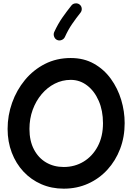

<svg xmlns="http://www.w3.org/2000/svg" viewBox="-20 -1069 785 1146"><path d="M360.4 57.1Q287.6 57.1 226.3 30.3Q165 3.4 120.1 -44.7Q75.2 -92.8 50.3 -158Q25.4 -223.1 25.4 -299.3Q25.4 -379.9 52.2 -455.6Q79.1 -531.2 128.9 -591.6Q178.7 -651.9 248 -687.3Q317.4 -722.7 402.3 -722.7Q481 -722.7 541 -688.7Q601.1 -654.8 641.8 -598.4Q682.6 -542 703.4 -473.1Q724.1 -404.3 724.1 -334Q724.1 -251.5 697 -180.4Q669.9 -109.4 620.8 -55.9Q571.8 -2.4 505.4 27.3Q439 57.1 360.4 57.1ZM360.4 -72.3Q426.3 -72.3 479.2 -104.5Q532.2 -136.7 563.5 -195.6Q594.7 -254.4 594.7 -334Q594.7 -408.7 569.3 -467Q543.9 -525.4 500.2 -558.8Q456.5 -592.3 402.3 -592.3Q351.6 -592.3 306.9 -569.6Q262.2 -546.9 228.3 -506.6Q194.3 -466.3 175 -413.3Q155.8 -360.4 155.8 -299.3Q155.8 -228.5 182.4 -177.5Q209 -126.5 255.1 -99.4Q301.3 -72.3 360.4 -72.3ZM455.1 -1042Q466.3 -1033.2 467.8 -1018.8Q469.2 -1004.4 460.4 -993.2Q433.1 -959 410.2 -925.5Q387.2 -892.1 367.2 -848.1Q361.3 -835.4 347.4 -830.1Q333.5 -824.7 320.8 -830.6Q308.6 -835.9 303.2 -849.9Q297.9 -863.8 303.2 -877Q326.2 -926.8 352.5 -964.4Q378.9 -1002 406.2 -1036.1Q415 -1047.4 429.7 -1048.8Q444.3 -1050.3 455.1 -1042Z"/></svg>

Font: Mikhak Bold
Style: Regular
Weight: 700
Designer: Amin Abedi
Version: Version 3.3